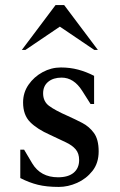

<svg xmlns="http://www.w3.org/2000/svg" viewBox="-20 -727 473 757"><path d="M212 10Q164 10 129.5 1.5Q95 -7 60 -25V-137H75L107 -83Q140 -28 209 -28Q249 -28 270.5 -46Q292 -64 292 -96Q292 -122 278.5 -138Q265 -154 239.5 -166Q214 -178 178 -195Q126 -218 98.5 -246Q71 -274 71 -323Q71 -362 92.5 -393Q114 -424 148 -442.5Q182 -461 220 -461Q256 -461 288 -452.5Q320 -444 351 -428V-317H337L304 -369Q271 -421 223 -421Q190 -421 170 -404.5Q150 -388 150 -359Q150 -327 173.5 -309.5Q197 -292 247 -270Q276 -257 304 -242.5Q332 -228 350.5 -202.5Q369 -177 369 -130Q369 -84 344.5 -53Q320 -22 284 -6Q248 10 212 10ZM66 -530 199 -707H233L366 -530H352L216 -622L80 -530Z"/></svg>

Font: Spectral Medium
Style: Regular
Weight: 500
Designer: Jean-Baptiste Levee
Foundry: Production Type
Version: Version 2.001